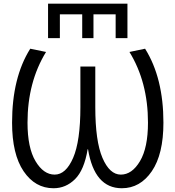

<svg xmlns="http://www.w3.org/2000/svg" viewBox="-20 -1002 942 1032"><path d="M44.9 -342.8Q44.9 -585 142.6 -740.2L227.5 -722.7Q127.9 -560.5 127.9 -342.8Q127.9 -208 170.9 -135.7Q213.9 -63.5 273.9 -63.5Q334 -63.5 373 -153.3Q412.1 -243.2 412.1 -426.8V-644.5H492.2V-426.8Q492.2 -243.2 530.8 -153.3Q569.3 -63.5 629.4 -63.5Q689.5 -63.5 732.4 -135.7Q775.4 -208 775.4 -342.8Q775.4 -560.5 675.8 -722.7L759.8 -740.2Q858.4 -583 858.4 -342.8Q858.4 -172.9 795.9 -81.5Q733.4 9.8 634.8 9.8Q487.3 9.8 453.1 -200.2H451.2Q432.6 -87.9 383.3 -39.1Q334 9.8 267.6 9.8Q168.9 9.8 106.9 -81.5Q44.9 -172.9 44.9 -342.8ZM238.3 -796.9V-982.4H665V-796.9H601.6V-924.8H482.4V-796.9H421.9V-924.8H301.8V-796.9Z"/></svg>

Font: GenEi M Gothic v2 Regular
Style: Regular
Weight: 400
Version: Version 2.0